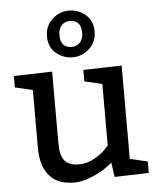

<svg xmlns="http://www.w3.org/2000/svg" viewBox="-56 -863 763 922"><g transform="rotate(-5 325.0 -402.5)"><path d="M310 -815Q356 -815 390.5 -785.5Q425 -756 425 -705Q425 -654 390 -622Q355 -590 310 -590Q264 -590 229.5 -619.5Q195 -649 195 -700Q195 -751 230 -783Q265 -815 310 -815ZM255 -702Q255 -640 310 -640Q334 -640 349.5 -657Q365 -674 365 -703Q365 -765 310 -765Q286 -765 270.5 -748Q255 -731 255 -702ZM625 -60V-5L460 0L450 -70Q433 -55 409.5 -39.5Q386 -24 344 -7Q302 10 265 10Q185 10 145 -37Q105 -84 105 -169V-450L20 -470V-525L205 -530V-179Q205 -126 226 -100.5Q247 -75 295 -75Q333 -75 369 -95Q405 -115 422 -134L440 -154V-450L355 -470V-525L540 -530V-80Z"/></g></svg>

Font: Bitter
Style: Regular
Weight: 400
Designer: Sol Matas
Foundry: Sol Matas
Version: Version 1.300;PS 001.300;hotconv 1.0.70;makeotf.lib2.5.58329